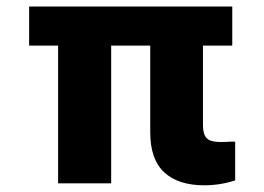

<svg xmlns="http://www.w3.org/2000/svg" viewBox="-20 -550 791 576"><path d="M676.8 -413.1H588.9V-175.8Q588.9 -155.3 594.2 -144Q599.6 -132.8 611.1 -128.4Q622.6 -124 643.6 -124Q661.1 -124 668 -125H685.5V-8.8Q640.1 5.9 592.8 5.9Q514.6 5.9 472.7 -33Q430.7 -71.8 430.7 -153.3V-413.1H313.5V0H154.3V-413.1H67.4V-530.3H676.8Z"/></svg>

Font: Pretendard GOV ExtraBold
Style: Regular
Weight: 800
Designer: Base glyphs from Inter by Rasmus Andersson; Hangeul glyphs from Noto Sans CJK(Source Han Sans) by Jang Soo-young and Kan
Foundry: Kil Hyung-jin
Version: Version 1.309